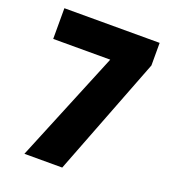

<svg xmlns="http://www.w3.org/2000/svg" viewBox="-131 -813 815 911"><g transform="rotate(20 276.5 -357.0)"><path d="M96 0H287L519 -600V-714H38V-559H326Z"/></g></svg>

Font: Noto Sans Thai SemCond Blk
Style: Regular
Weight: 900
Width: 4
Designer: Monotype Design Team
Foundry: Monotype Imaging Inc.
Version: Version 2.002